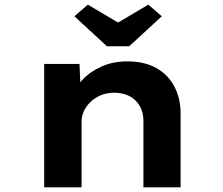

<svg xmlns="http://www.w3.org/2000/svg" viewBox="-20 -806 961 826"><path d="M170 0V-531H322L328 -394L285 -384Q301 -426 333.5 -461.5Q366 -497 416 -519.5Q466 -542 527 -542Q602 -542 653 -513Q704 -484 730.5 -433Q757 -382 757 -317V0H597V-287Q597 -323 581 -350.5Q565 -378 537 -392.5Q509 -407 472 -407Q438 -407 412 -395.5Q386 -384 367.5 -365.5Q349 -347 340 -326Q331 -305 331 -284V0H251Q214 0 193.5 0Q173 0 170 0ZM440 -607 300 -736 358 -786 503 -700H473L618 -786L676 -736L536 -607Z"/></svg>

Font: Lexend Peta
Style: Bold
Weight: 700
Designer: Bonnie Shaver-Troup, Thomas Jockin
Foundry: Lexend
Version: Version 1.007